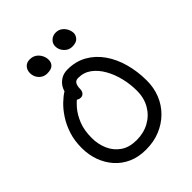

<svg xmlns="http://www.w3.org/2000/svg" viewBox="-256 -1077 1232 1232"><g transform="rotate(-45 360.0 -461.0)"><path d="M344 10Q276 10 223.5 -13.5Q171 -37 134.5 -78.5Q98 -120 78.5 -174Q59 -228 59 -290Q59 -357 77 -411.5Q95 -466 123 -508.5Q151 -551 181.5 -580Q212 -609 237 -624.5Q262 -640 274 -640Q284 -640 292 -637Q300 -634 309 -621Q324 -599 313.5 -582Q303 -565 282 -551Q252 -531 221.5 -496Q191 -461 170.5 -410Q150 -359 150 -290Q150 -233 171.5 -184Q193 -135 236 -105.5Q279 -76 344 -76Q409 -76 460 -104Q511 -132 540.5 -182.5Q570 -233 570 -300Q570 -357 556.5 -414Q543 -471 516 -519Q489 -567 450.5 -595.5Q412 -624 361 -624Q338 -624 329 -607.5Q320 -591 320 -566Q320 -545 309.5 -533.5Q299 -522 284 -522Q271 -522 259.5 -529Q248 -536 240.5 -550.5Q233 -565 233 -585Q233 -619 246.5 -647Q260 -675 287 -693Q314 -711 351 -711Q425 -711 482.5 -678.5Q540 -646 580 -589Q620 -532 640.5 -457.5Q661 -383 661 -300Q661 -235 638.5 -179Q616 -123 573.5 -80.5Q531 -38 473 -14Q415 10 344 10ZM476 -792Q445 -792 422.5 -816Q400 -840 400 -871Q400 -897 419 -914.5Q438 -932 465 -932Q490 -932 508 -918.5Q526 -905 535.5 -885.5Q545 -866 545 -847Q545 -828 529.5 -810Q514 -792 476 -792ZM241 -784Q219 -784 201.5 -795Q184 -806 174 -824.5Q164 -843 164 -865Q164 -892 180.5 -910Q197 -928 225 -928Q253 -928 271.5 -914.5Q290 -901 300 -881Q310 -861 310 -840Q310 -815 294 -799.5Q278 -784 241 -784Z"/></g></svg>

Font: Shantell Sans
Style: Regular
Weight: 400
Designer: Stephen Nixon, Anya Danilova, Shantell Martin
Foundry: Arrow Type
Version: Version 1.008;[ac192a2d6]